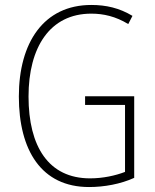

<svg xmlns="http://www.w3.org/2000/svg" viewBox="-20 -744 624 774"><path d="M323 -356V-321H484V-51C445 -36 395 -25 343 -25C176 -25 95 -153 95 -355C95 -553 181 -689 348 -689C397 -689 446 -678 497 -647L514 -680C461 -712 407 -724 348 -724C156 -724 56 -572 56 -355C56 -138 147 10 339 10C400 10 466 -2 521 -27V-356Z"/></svg>

Font: Noto Sans Thai Looped Condensed ExtraLight
Style: Regular
Weight: 200
Width: 3
Designer: Sasikarn Vongin, Ben Mitchell
Foundry: The Fontpad Ltd
Version: Version 1.001